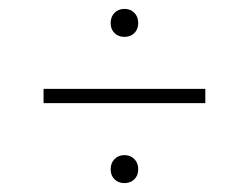

<svg xmlns="http://www.w3.org/2000/svg" viewBox="-20 -596 560 432"><path d="M78 -364V-396H442V-364ZM260 -184Q246.5 -184 237.8 -192.5Q229 -201 229 -215Q229 -229.5 237.8 -238.2Q246.5 -247 260 -247Q273.5 -247 282.2 -238.2Q291 -229.5 291 -215Q291 -201 282.2 -192.5Q273.5 -184 260 -184ZM260 -513Q246.5 -513 237.8 -521.5Q229 -530 229 -544Q229 -558.5 237.8 -567.2Q246.5 -576 260 -576Q273.5 -576 282.2 -567.2Q291 -558.5 291 -544Q291 -530 282.2 -521.5Q273.5 -513 260 -513Z"/></svg>

Font: Encode Sans SC SemiCondensed Thin
Style: Regular
Weight: 250
Width: 4
Designer: Multiple Designers
Foundry: Impallari Type
Version: Version 3.002